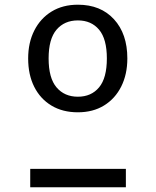

<svg xmlns="http://www.w3.org/2000/svg" viewBox="-20 -788 655 808"><path d="M307.7 -768.2Q403.6 -768.2 459.7 -706.9Q515.9 -645.6 515.9 -542.1Q515.9 -475.4 490.3 -424.1Q464.6 -372.8 417.9 -344.1Q371.3 -315.4 307.7 -315.4Q243.6 -315.4 196.7 -343.6Q149.7 -371.8 124.1 -422.6Q98.5 -473.3 98.5 -542.1Q98.5 -608.7 124.4 -659.7Q150.3 -710.8 197.2 -739.5Q244.1 -768.2 307.7 -768.2ZM307.7 -702.1Q251.3 -702.1 217.9 -663.1Q184.6 -624.1 184.6 -542.1Q184.6 -459.5 217.9 -420.3Q251.3 -381 307.7 -381Q364.1 -381 396.9 -420.3Q429.7 -459.5 429.7 -542.1Q429.7 -624.1 396.9 -663.1Q364.1 -702.1 307.7 -702.1ZM509.7 -77.4V0H107.2V-77.4Z"/></svg>

Font: FiraCode Nerd Font
Style: Regular
Weight: 400
Designer: Carrois Corporate, Edenspiekermann AG, Nikita Prokopov
Foundry: Carrois Corporate, Edenspiekermann AG, Nikita Prokopov
Version: Version 6.002;Nerd Fonts 3.4.0